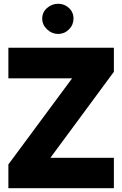

<svg xmlns="http://www.w3.org/2000/svg" viewBox="-20 -986 640 1006"><path d="M23.9 -575.7V-735.8H576.7V-609.9L244.1 -159.2H576.7V0H23.9V-124.5L357.9 -575.7ZM201.2 -888.7Q201.2 -921.9 226.6 -944.1Q252 -966.3 284.7 -966.3Q317.4 -966.3 341.3 -944.1Q365.2 -921.9 365.2 -888.7Q365.2 -856 341.3 -832Q317.4 -808.1 284.7 -808.1Q252 -808.1 226.6 -832Q201.2 -856 201.2 -888.7Z"/></svg>

Font: Estedad-FD Black
Style: Regular
Weight: 900
Designer: Amin Abedi
Version: Version 7.3